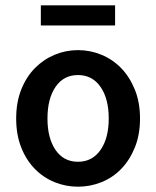

<svg xmlns="http://www.w3.org/2000/svg" viewBox="-20 -692 589 724"><path d="M274 12Q228 12 186 -5Q144 -22 111.5 -55Q79 -88 60 -136Q41 -184 41 -245Q41 -306 60 -354Q79 -402 111.5 -435Q144 -468 186 -485.5Q228 -503 274 -503Q320 -503 362.5 -485.5Q405 -468 437 -435Q469 -402 488.5 -354Q508 -306 508 -245Q508 -184 488.5 -136Q469 -88 437 -55Q405 -22 362.5 -5Q320 12 274 12ZM274 -82Q328 -82 359 -126.5Q390 -171 390 -245Q390 -320 359 -364.5Q328 -409 274 -409Q220 -409 189.5 -364.5Q159 -320 159 -245Q159 -171 189.5 -126.5Q220 -82 274 -82ZM134 -596V-672H414V-596Z"/></svg>

Font: Processing Sans Pro Semibold
Style: Regular
Weight: 600
Designer: Paul D. Hunt
Foundry: Adobe Systems Incorporated
Version: Version 2.020;PS 2.000;hotconv 1.0.86;makeotf.lib2.5.63406